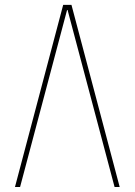

<svg xmlns="http://www.w3.org/2000/svg" viewBox="-20 -750 540 770"><path d="M251 -710H249L60.5 0H40L233.4 -730.5H266.6L460 0H439.5Z"/></svg>

Font: Mgen+ 1m thin
Style: Regular
Weight: 100
Designer: [Source Han Sans]
Ryoko NISHIZUKA  (kana & ideographs); Paul D. Hunt (Latin, Greek & Cyrillic); Wenlong ZHANG  (bopomofo
Version: Version 1.059.20150602